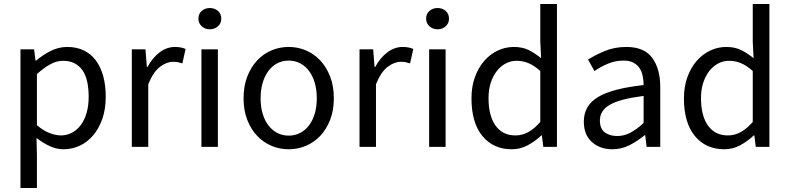

<svg xmlns="http://www.w3.org/2000/svg" viewBox="-20 -732 3937 957"><path d="M82 205V-486H150L157 -430H160Q193 -458 232.5 -478Q272 -498 315 -498Q362 -498 398 -480.5Q434 -463 458 -430.5Q482 -398 494.5 -352.5Q507 -307 507 -250Q507 -188 490 -139.5Q473 -91 444 -57Q415 -23 377 -5.5Q339 12 297 12Q263 12 229.5 -3Q196 -18 162 -44L164 41V205ZM283 -57Q313 -57 338.5 -70.5Q364 -84 382.5 -108.5Q401 -133 411.5 -169Q422 -205 422 -250Q422 -290 415 -323Q408 -356 392.5 -379.5Q377 -403 352.5 -416Q328 -429 294 -429Q263 -429 231.5 -412Q200 -395 164 -363V-108Q197 -80 228 -68.5Q259 -57 283 -57Z M637 0V-486H705L712 -398H715Q740 -444 775.5 -471Q811 -498 853 -498Q882 -498 905 -488L889 -416Q877 -420 867 -422Q857 -424 842 -424Q811 -424 777.5 -399Q744 -374 719 -312V0Z M984 0V-486H1066V0ZM1026 -586Q1002 -586 985.5 -601Q969 -616 969 -639Q969 -663 985.5 -677.5Q1002 -692 1026 -692Q1050 -692 1066.5 -677.5Q1083 -663 1083 -639Q1083 -616 1066.5 -601Q1050 -586 1026 -586Z M1419 12Q1374 12 1333.5 -5Q1293 -22 1262 -54.5Q1231 -87 1212.5 -134.5Q1194 -182 1194 -242Q1194 -303 1212.5 -350.5Q1231 -398 1262 -431Q1293 -464 1333.5 -481Q1374 -498 1419 -498Q1464 -498 1504.5 -481Q1545 -464 1576 -431Q1607 -398 1625.5 -350.5Q1644 -303 1644 -242Q1644 -182 1625.5 -134.5Q1607 -87 1576 -54.5Q1545 -22 1504.5 -5Q1464 12 1419 12ZM1419 -56Q1450 -56 1476 -69.5Q1502 -83 1520.5 -107.5Q1539 -132 1549 -166Q1559 -200 1559 -242Q1559 -284 1549 -318.5Q1539 -353 1520.5 -378Q1502 -403 1476 -416.5Q1450 -430 1419 -430Q1388 -430 1362 -416.5Q1336 -403 1317.5 -378Q1299 -353 1289 -318.5Q1279 -284 1279 -242Q1279 -200 1289 -166Q1299 -132 1317.5 -107.5Q1336 -83 1362 -69.5Q1388 -56 1419 -56Z M1772 0V-486H1840L1847 -398H1850Q1875 -444 1910.5 -471Q1946 -498 1988 -498Q2017 -498 2040 -488L2024 -416Q2012 -420 2002 -422Q1992 -424 1977 -424Q1946 -424 1912.5 -399Q1879 -374 1854 -312V0Z M2119 0V-486H2201V0ZM2161 -586Q2137 -586 2120.5 -601Q2104 -616 2104 -639Q2104 -663 2120.5 -677.5Q2137 -692 2161 -692Q2185 -692 2201.5 -677.5Q2218 -663 2218 -639Q2218 -616 2201.5 -601Q2185 -586 2161 -586Z M2531 12Q2439 12 2384.5 -54Q2330 -120 2330 -242Q2330 -301 2347.5 -348.5Q2365 -396 2394 -429Q2423 -462 2461 -480Q2499 -498 2541 -498Q2583 -498 2614 -483Q2645 -468 2677 -442L2673 -525V-712H2756V0H2688L2681 -57H2678Q2649 -29 2611.5 -8.5Q2574 12 2531 12ZM2549 -57Q2583 -57 2613 -73.5Q2643 -90 2673 -124V-378Q2642 -406 2613.5 -417.5Q2585 -429 2555 -429Q2526 -429 2500.5 -415.5Q2475 -402 2456 -377.5Q2437 -353 2426 -319Q2415 -285 2415 -243Q2415 -155 2450 -106Q2485 -57 2549 -57Z M3032 12Q2971 12 2930.5 -24Q2890 -60 2890 -126Q2890 -206 2961 -248.5Q3032 -291 3188 -308Q3188 -331 3183.5 -353Q3179 -375 3168 -392Q3157 -409 3137.5 -419.5Q3118 -430 3088 -430Q3046 -430 3009 -414Q2972 -398 2943 -378L2911 -435Q2945 -457 2994 -477.5Q3043 -498 3102 -498Q3191 -498 3231 -443.5Q3271 -389 3271 -298V0H3203L3196 -58H3193Q3158 -29 3118 -8.5Q3078 12 3032 12ZM3056 -54Q3091 -54 3122 -70.5Q3153 -87 3188 -119V-254Q3127 -246 3085.5 -235Q3044 -224 3018.5 -209Q2993 -194 2981.5 -174.5Q2970 -155 2970 -132Q2970 -90 2995 -72Q3020 -54 3056 -54Z M3590 12Q3498 12 3443.5 -54Q3389 -120 3389 -242Q3389 -301 3406.5 -348.5Q3424 -396 3453 -429Q3482 -462 3520 -480Q3558 -498 3600 -498Q3642 -498 3673 -483Q3704 -468 3736 -442L3732 -525V-712H3815V0H3747L3740 -57H3737Q3708 -29 3670.5 -8.5Q3633 12 3590 12ZM3608 -57Q3642 -57 3672 -73.5Q3702 -90 3732 -124V-378Q3701 -406 3672.5 -417.5Q3644 -429 3614 -429Q3585 -429 3559.5 -415.5Q3534 -402 3515 -377.5Q3496 -353 3485 -319Q3474 -285 3474 -243Q3474 -155 3509 -106Q3544 -57 3608 -57Z"/></svg>

Font: Pinyin1712
Style: Regular
Weight: 400
Version: Version 1